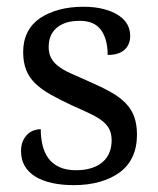

<svg xmlns="http://www.w3.org/2000/svg" viewBox="-20 -536 467 566"><path d="M198.2 9.8Q162.1 9.8 133.3 3.4Q104.5 -2.9 84 -15.6Q63.5 -28.3 52.7 -47.1Q42 -65.9 42 -90.3Q42 -108.9 48.1 -121.6Q54.2 -134.3 63 -141.8Q71.8 -149.4 82 -152.3Q92.3 -155.3 100.1 -155.3Q100.1 -131.3 105.2 -108.9Q110.4 -86.4 122.3 -69.8Q134.3 -53.2 154.5 -43.7Q174.8 -34.2 203.6 -34.2Q229.5 -34.2 249 -40.3Q268.6 -46.4 282.2 -58.1Q295.9 -69.8 302.5 -86.2Q309.1 -102.5 309.1 -122.1Q309.1 -139.2 303.7 -152.1Q298.3 -165 285.2 -176.5Q272 -188 248.5 -199.5Q225.1 -210.9 191.4 -225.6Q155.8 -242.2 128.7 -257.6Q101.6 -272.9 83.7 -290.3Q65.9 -307.6 57.1 -330.1Q48.3 -352.5 48.3 -382.8Q48.3 -415.5 61 -440.7Q73.7 -465.8 97.2 -481.9Q120.6 -498 153.3 -507.1Q186 -516.1 226.1 -516.1Q260.3 -516.1 286.6 -509Q313 -502 330.3 -490.2Q347.7 -478.5 355.7 -463.4Q363.8 -448.2 363.8 -430.2Q363.8 -404.3 346.9 -389.2Q330.1 -374 297.4 -374Q297.4 -420.4 277.8 -447.5Q258.3 -474.6 215.3 -474.6Q190.9 -474.6 173.8 -468.8Q156.7 -462.9 145.5 -452.6Q134.3 -442.4 128.9 -428.7Q123.5 -415 123.5 -397.5Q123.5 -378.9 130.4 -365.7Q137.2 -352.5 150.9 -341.6Q164.6 -330.6 187.7 -320.1Q210.9 -309.6 242.2 -295.9Q279.3 -279.8 306.4 -264.6Q333.5 -249.5 350.8 -231.4Q368.2 -213.4 376 -190.7Q383.8 -168 383.8 -139.2Q383.8 -102.1 370.8 -74.2Q357.9 -46.4 333.3 -28.1Q308.6 -9.8 273.9 0Q239.3 9.8 198.2 9.8Z"/></svg>

Font: MUA Office
Style: Regular
Weight: 400
Designer: Khon Soe Zaw Thu
Foundry: Myanmar Unicode
Version: Version 2.10 June 24, 2017